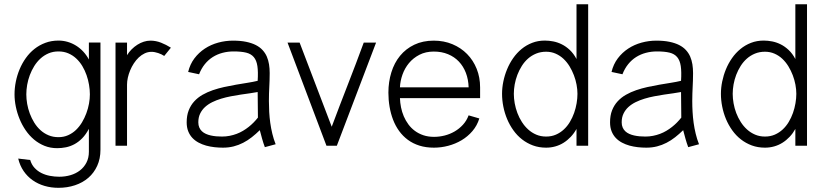

<svg xmlns="http://www.w3.org/2000/svg" viewBox="-20 -690 3895 909"><path d="M455.6 -488.6H400.8V-408.3Q389.8 -429 374.3 -445.6Q358.8 -462.3 340 -474Q321.2 -485.7 300.1 -491.8Q279.1 -497.9 256.7 -497.9Q223.3 -497.9 194.7 -487.2Q166.2 -476.6 143.1 -458.3Q120 -440.1 102.4 -415.3Q84.7 -390.5 72.9 -362.2Q61 -333.9 54.9 -303.4Q48.8 -272.9 48.8 -243.3Q48.8 -215 54.9 -185.1Q61 -155.2 72.6 -127Q84.1 -98.7 101.3 -73.5Q118.5 -48.3 141 -29.4Q163.5 -10.6 190.9 0.5Q218.4 11.5 250.6 11.5Q271.4 11.5 291.9 7.4Q312.5 3.3 332 -7.1Q351.5 -17.5 369 -35.2Q386.5 -53 400.8 -80.1V28.2Q400.8 57.6 389.3 79.7Q377.9 101.9 358.6 116.8Q339.2 131.8 313.8 139.3Q288.5 146.7 260.6 146.7Q238.7 146.7 216.8 142.6Q194.9 138.5 176.4 129.3Q157.8 120.1 143.7 104.9Q129.6 89.8 123 67.5L66.2 60.7Q74.2 94.1 91.8 119.8Q109.4 145.5 134.5 163.2Q159.6 180.9 190.8 190.1Q221.9 199.2 256.7 199.2Q298.6 199.2 335.1 187Q371.5 174.9 398.2 151.8Q424.9 128.7 440.2 95.1Q455.6 61.6 455.6 18.9ZM405.5 -243.3Q405.5 -222.5 401.4 -199.6Q397.3 -176.6 388.9 -154Q380.6 -131.5 368.3 -110.9Q355.9 -90.3 339.5 -74.6Q323.1 -59 302.3 -49.8Q281.5 -40.6 256.7 -40.6Q231 -40.6 209.7 -49.6Q188.3 -58.5 171.5 -73.9Q154.7 -89.2 142.1 -109.5Q129.6 -129.9 121.1 -152.4Q112.7 -175 108.6 -198.4Q104.6 -221.7 104.6 -243.3Q104.6 -264.8 108.6 -288.3Q112.7 -311.7 121.1 -334.3Q129.6 -356.9 142.1 -377.1Q154.7 -397.3 171.6 -412.8Q188.6 -428.3 209.8 -437.4Q231 -446.5 256.7 -446.5Q282.6 -446.5 303.6 -437.4Q324.7 -428.3 341.2 -412.8Q357.8 -397.3 369.9 -377Q382 -356.6 389.9 -334Q397.8 -311.4 401.6 -288Q405.5 -264.5 405.5 -243.3Z M789.1 -464.2Q766.7 -478.4 742.3 -488Q717.9 -497.6 692.2 -497.6Q676.4 -497.6 660.6 -492.5Q644.9 -487.5 630.3 -478.2Q615.7 -468.9 603.1 -456.3Q590.5 -443.7 581.4 -428.8V-488.3H526.9V0H581.4V-289.3Q581.4 -304.9 585.2 -322.2Q589 -339.5 596.2 -356.8Q603.3 -374.1 613.7 -390Q624.1 -405.9 637 -418.1Q649.9 -430.2 665.1 -437.4Q680.3 -444.6 697.4 -444.6Q704.7 -444.6 712.9 -443.1Q721.1 -441.5 729.1 -438.8Q737.1 -436.2 744.4 -432.6Q751.6 -429 757.5 -425.1Z M1285 -7.1Q1275.5 -31.2 1269.3 -56.9Q1263.1 -82.5 1259.5 -108.5Q1255.9 -134.5 1254.5 -160.5Q1253.1 -186.5 1253.1 -211.4Q1253.1 -231.3 1253.6 -247.1Q1254.2 -263 1254.9 -278Q1255.7 -292.9 1256.2 -308.7Q1256.8 -324.5 1256.8 -343.9Q1256.8 -365.6 1253.7 -385.4Q1250.5 -405.2 1243.2 -422.1Q1235.8 -439.1 1223 -453Q1210.3 -466.9 1190.9 -476.8Q1171.6 -486.6 1144.9 -492.1Q1118.3 -497.6 1082.9 -497.6Q1047.4 -497.6 1013 -488.2Q978.6 -478.8 949.9 -460Q921.3 -441.2 900.4 -413.6Q879.6 -386 870.8 -349.4L922.5 -338.4Q933.2 -365.8 949.7 -386.2Q966.2 -406.6 987.4 -420Q1008.6 -433.3 1033.6 -439.9Q1058.6 -446.5 1085.9 -446.5Q1122.1 -446.5 1145.4 -440.8Q1168.6 -435.1 1181.6 -419.6Q1194.6 -404.2 1198.6 -377.1Q1202.6 -350 1199.9 -307.4Q1178 -302.1 1151.8 -298Q1125.5 -293.8 1097.8 -289.1Q1070.2 -284.4 1042 -278.2Q1013.8 -272 987.7 -263.1Q961.7 -254.2 939.2 -241.4Q916.7 -228.6 899.8 -210.3Q882.9 -191.9 873.4 -167.5Q863.8 -143.1 863.8 -110.9Q863.8 -86.8 871.1 -68.5Q878.4 -50.2 891 -36.9Q903.6 -23.7 920.3 -14.8Q937.1 -5.9 956.1 -0.6Q975.2 4.6 995.6 6.9Q1016 9.1 1035.5 9.1Q1062.4 9.1 1086.1 3.1Q1109.7 -2.9 1131.2 -14Q1152.6 -25 1172 -40.3Q1191.3 -55.5 1210 -73.7Q1215.4 -53.5 1220.9 -33.2Q1226.5 -12.9 1233.9 6.7ZM1201.1 -133.2Q1191.8 -121.5 1180.8 -110.2Q1169.7 -98.9 1157.1 -89Q1144.6 -79.1 1130.6 -70.8Q1116.6 -62.4 1100.7 -56.4Q1084.8 -50.4 1067.5 -47Q1050.1 -43.5 1031.1 -43.5Q1017.8 -43.5 1004.2 -44.6Q990.7 -45.8 978.1 -48.6Q965.6 -51.3 954.8 -56.2Q944 -61 936 -68.5Q928 -76 923.5 -86.5Q918.9 -97 918.9 -110.9Q918.9 -134.3 927.5 -152Q936 -169.8 950.7 -183.3Q965.4 -196.7 985 -206.4Q1004.7 -216 1027 -222.8Q1049.3 -229.6 1073 -234.1Q1096.7 -238.6 1119.5 -242.1Q1142.4 -245.5 1163 -248.3Q1183.7 -251 1199.9 -254.3Z M1341.3 -488.3 1525.6 0H1574.7L1760.5 -488.3H1702.1Q1684 -438.8 1665 -388.9Q1646.1 -339.1 1626.6 -289.1Q1607.2 -239.1 1588 -189.2Q1568.7 -139.3 1550.5 -90L1398.5 -488.3Z M2198.6 -143.9Q2189.2 -118.5 2171.8 -99.5Q2154.4 -80.4 2132.3 -67.6Q2110.2 -54.8 2085.1 -48.4Q2060.1 -42.1 2035 -42.1Q2007.1 -42.1 1984.5 -49.7Q1961.9 -57.3 1944.1 -70.5Q1926.3 -83.7 1913.3 -101.4Q1900.3 -119.2 1891.6 -139.5Q1883 -159.9 1878.6 -181.8Q1874.2 -203.8 1873.5 -225.3H2253V-276.2Q2253 -323.7 2236.8 -364.1Q2220.6 -404.5 2191.4 -434.2Q2162.2 -463.9 2122 -480.7Q2081.8 -497.6 2033.8 -497.6Q1981.6 -497.6 1941.4 -478.3Q1901.3 -459.1 1874 -425.8Q1846.7 -392.5 1832.8 -347.4Q1818.8 -302.4 1818.8 -251Q1818.8 -216.9 1824.4 -184.4Q1829.9 -152 1841 -123.1Q1852.1 -94.2 1869.6 -69.9Q1887.1 -45.7 1911 -28Q1934.9 -10.3 1965.7 -0.6Q1996.5 9.1 2034.5 9.1Q2068.4 9.1 2102.2 0.2Q2136 -8.7 2165.3 -26.1Q2194.5 -43.5 2216.7 -69.4Q2238.9 -95.3 2249.3 -129.2ZM1873.5 -276.4Q1874.8 -306.5 1885.4 -336.6Q1896.1 -366.8 1916.1 -391.1Q1936.1 -415.3 1965.6 -430.6Q1995.2 -445.9 2033.8 -445.9Q2071 -445.9 2101.1 -433.4Q2131.2 -421 2152.4 -398.6Q2173.7 -376.2 2185.7 -344.9Q2197.6 -313.6 2198.7 -276.4Z M2764.6 0V-669.9H2709.4V-410.6Q2695.7 -436.3 2677.8 -453.2Q2659.8 -470.2 2639.9 -480Q2620.1 -489.9 2599.6 -493.9Q2579.1 -497.9 2559.4 -497.9Q2527 -497.9 2499.5 -487.2Q2471.9 -476.6 2449.3 -458Q2426.8 -439.5 2409.5 -414.7Q2392.2 -389.9 2380.7 -361.9Q2369.1 -333.9 2363 -304.2Q2356.9 -274.5 2356.9 -245.8Q2356.9 -215.9 2363 -185.2Q2369.1 -154.5 2381 -126.2Q2392.8 -97.9 2410.6 -73.1Q2428.3 -48.3 2451.5 -30.2Q2474.7 -12 2503.3 -1.4Q2531.9 9.1 2565.6 9.1Q2587.9 9.1 2609 3.2Q2630.1 -2.7 2648.5 -14.3Q2666.9 -25.9 2682.4 -42.4Q2697.9 -58.9 2709.4 -79.6V0ZM2412.7 -245.8Q2412.7 -267.4 2416.8 -290.4Q2421 -313.4 2429.4 -335.6Q2437.9 -357.8 2450.5 -377.8Q2463.1 -397.8 2479.9 -412.6Q2496.8 -427.5 2518.3 -436.3Q2539.9 -445.1 2565.6 -445.1Q2590 -445.1 2610.6 -436Q2631.2 -427 2647.6 -411.7Q2664 -396.3 2676.4 -376.1Q2688.7 -355.8 2697.1 -333.7Q2705.6 -311.6 2709.7 -289Q2713.9 -266.4 2713.9 -245.8Q2713.9 -224.8 2710 -201.4Q2706.1 -178.1 2698.2 -155.6Q2690.3 -133.1 2678.1 -112.7Q2665.9 -92.3 2649.4 -77.1Q2633 -61.8 2612 -52.6Q2591.1 -43.5 2565.6 -43.5Q2540 -43.5 2518.8 -52.6Q2497.6 -61.6 2480.7 -77Q2463.7 -92.3 2450.9 -112.4Q2438 -132.4 2429.5 -155Q2421 -177.6 2416.8 -201Q2412.7 -224.3 2412.7 -245.8Z M3289.4 -7.1Q3279.8 -31.2 3273.7 -56.9Q3267.5 -82.5 3263.9 -108.5Q3260.3 -134.5 3258.9 -160.5Q3257.4 -186.5 3257.4 -211.4Q3257.4 -231.3 3258 -247.1Q3258.5 -263 3259.3 -278Q3260.1 -292.9 3260.6 -308.7Q3261.2 -324.5 3261.2 -343.9Q3261.2 -365.6 3258.1 -385.4Q3254.9 -405.2 3247.6 -422.1Q3240.2 -439.1 3227.4 -453Q3214.7 -466.9 3195.3 -476.8Q3176 -486.6 3149.3 -492.1Q3122.7 -497.6 3087.3 -497.6Q3051.8 -497.6 3017.4 -488.2Q2983 -478.8 2954.3 -460Q2925.7 -441.2 2904.8 -413.6Q2884 -386 2875.2 -349.4L2926.9 -338.4Q2937.6 -365.8 2954.1 -386.2Q2970.6 -406.6 2991.8 -420Q3013 -433.3 3038 -439.9Q3063 -446.5 3090.3 -446.5Q3126.5 -446.5 3149.8 -440.8Q3173 -435.1 3186 -419.6Q3199 -404.2 3203 -377.1Q3207 -350 3204.3 -307.4Q3182.4 -302.1 3156.2 -298Q3129.9 -293.8 3102.2 -289.1Q3074.6 -284.4 3046.4 -278.2Q3018.2 -272 2992.1 -263.1Q2966.1 -254.2 2943.6 -241.4Q2921.1 -228.6 2904.2 -210.3Q2887.3 -191.9 2877.7 -167.5Q2868.2 -143.1 2868.2 -110.9Q2868.2 -86.8 2875.5 -68.5Q2882.8 -50.2 2895.4 -36.9Q2908 -23.7 2924.7 -14.8Q2941.5 -5.9 2960.5 -0.6Q2979.6 4.6 3000 6.9Q3020.4 9.1 3039.9 9.1Q3066.8 9.1 3090.5 3.1Q3114.1 -2.9 3135.6 -14Q3157 -25 3176.4 -40.3Q3195.7 -55.5 3214.4 -73.7Q3219.8 -53.5 3225.3 -33.2Q3230.9 -12.9 3238.3 6.7ZM3205.5 -133.2Q3196.2 -121.5 3185.2 -110.2Q3174.1 -98.9 3161.5 -89Q3149 -79.1 3135 -70.8Q3121 -62.4 3105.1 -56.4Q3089.2 -50.4 3071.9 -47Q3054.5 -43.5 3035.5 -43.5Q3022.2 -43.5 3008.6 -44.6Q2995.1 -45.8 2982.5 -48.6Q2970 -51.3 2959.2 -56.2Q2948.4 -61 2940.4 -68.5Q2932.4 -76 2927.9 -86.5Q2923.3 -97 2923.3 -110.9Q2923.3 -134.3 2931.9 -152Q2940.4 -169.8 2955.1 -183.3Q2969.8 -196.7 2989.4 -206.4Q3009.1 -216 3031.4 -222.8Q3053.6 -229.6 3077.4 -234.1Q3101.1 -238.6 3123.9 -242.1Q3146.8 -245.5 3167.4 -248.3Q3188 -251 3204.3 -254.3Z M3800.7 0V-669.9H3745.5V-410.6Q3731.9 -436.3 3713.9 -453.2Q3695.9 -470.2 3676.1 -480Q3656.2 -489.9 3635.7 -493.9Q3615.2 -497.9 3595.6 -497.9Q3563.2 -497.9 3535.6 -487.2Q3508.1 -476.6 3485.5 -458Q3462.9 -439.5 3445.6 -414.7Q3428.3 -389.9 3416.8 -361.9Q3405.3 -333.9 3399.2 -304.2Q3393.1 -274.5 3393.1 -245.8Q3393.1 -215.9 3399.2 -185.2Q3405.3 -154.5 3417.1 -126.2Q3429 -97.9 3446.7 -73.1Q3464.4 -48.3 3487.6 -30.2Q3510.8 -12 3539.4 -1.4Q3568.1 9.1 3601.7 9.1Q3624 9.1 3645.1 3.2Q3666.2 -2.7 3684.6 -14.3Q3703.1 -25.9 3718.6 -42.4Q3734.1 -58.9 3745.5 -79.6V0ZM3448.9 -245.8Q3448.9 -267.4 3453 -290.4Q3457.1 -313.4 3465.5 -335.6Q3474 -357.8 3486.6 -377.8Q3499.3 -397.8 3516.1 -412.6Q3532.9 -427.5 3554.4 -436.3Q3576 -445.1 3601.7 -445.1Q3626.1 -445.1 3646.7 -436Q3667.4 -427 3683.7 -411.7Q3700.1 -396.3 3712.5 -376.1Q3724.9 -355.8 3733.3 -333.7Q3741.7 -311.6 3745.9 -289Q3750.1 -266.4 3750.1 -245.8Q3750.1 -224.8 3746.1 -201.4Q3742.2 -178.1 3734.3 -155.6Q3726.4 -133.1 3714.2 -112.7Q3702 -92.3 3685.6 -77.1Q3669.1 -61.8 3648.2 -52.6Q3627.2 -43.5 3601.7 -43.5Q3576.2 -43.5 3555 -52.6Q3533.8 -61.6 3516.8 -77Q3499.8 -92.3 3487 -112.4Q3474.2 -132.4 3465.6 -155Q3457.1 -177.6 3453 -201Q3448.9 -224.3 3448.9 -245.8Z"/></svg>

Font: SaysetthaMai Thin
Style: Regular
Weight: 100
Designer: John M. Durdin
Foundry: Lao Script for Windows
Version: Version 1.101